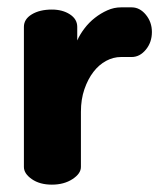

<svg xmlns="http://www.w3.org/2000/svg" viewBox="-20 -502 434 522"><path d="M309 -347Q288 -347 268.5 -336.5Q249 -326 234 -306.5Q219 -287 209.5 -259.5Q200 -232 200 -198V-48Q200 -30 177 -15Q154 0 121 0Q88 0 66.5 -15Q45 -30 45 -48V-429Q45 -450 66.5 -463Q88 -476 121 -476Q150 -476 170 -463Q190 -450 190 -429V-392Q197 -408 209.5 -424.5Q222 -441 238 -453.5Q254 -466 272 -474Q290 -482 309 -482H338Q360 -482 376.5 -462Q393 -442 393 -415Q393 -387 376.5 -367Q360 -347 338 -347Z"/></svg>

Font: AkaAcidDosis
Style: ExtraBold
Weight: 800
Designer: Edgar Tolentino, Pablo Impallari, Igino Marini, Aka-Acid
Foundry: Edgar Tolentino, Pablo Impallari, Igino Marini, Aka-Acid
Version: Version 1.007